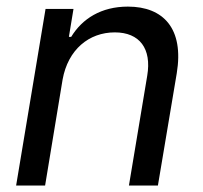

<svg xmlns="http://www.w3.org/2000/svg" viewBox="-20 -573 628 593"><path d="M173.3 -327.1C190 -420.1 255 -473 334.5 -473C411.2 -473 448.9 -422.9 434.7 -339.1L378.2 0H467.7L525.9 -346.6C548.7 -484.7 484.7 -552.6 375 -552.6C292.6 -552.6 234 -515.3 199.9 -459.2H192.8L207 -545.5H120.7L29.8 0H119.3Z"/></svg>

Font: Margiela Sans Text
Style: Italic
Weight: 400
Italic angle: -9.39999°
Designer: Stefan Endress, Andreas Faust
Version: Version 1.100;FEAKit 1.0